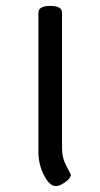

<svg xmlns="http://www.w3.org/2000/svg" viewBox="-20 -620 340 650"><path d="M190 -577V-117Q190 -85 205 -57.5Q220 -30 220 -29Q220 -17 201 -3.5Q182 10 169 10Q148 10 129 -26.5Q110 -63 110 -107V-577Q110 -600 150 -600Q190 -600 190 -577Z"/></svg>

Font: Offside
Style: Regular
Weight: 400
Designer: Eduardo Rodriguez Tunni
Foundry: Eduardo Rodriguez Tunni
Version: Version 1.001